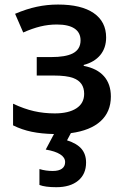

<svg xmlns="http://www.w3.org/2000/svg" viewBox="-20 -571 561 832"><path d="M150.9 230.5V161.6Q178.7 169.9 208.5 169.9Q234.9 169.9 248.5 159.9Q262.2 149.9 262.2 131.3Q262.2 111.3 240.7 97.7Q219.2 84 178.2 77.1L213.9 9.8Q160.2 8.8 117.4 0Q74.7 -8.8 36.6 -27.8V-121.6Q84.5 -99.1 127.2 -89.4Q169.9 -79.6 217.3 -79.6Q277.3 -79.6 311 -101.6Q344.7 -123.5 344.7 -164.6Q344.7 -215.3 297.4 -232.9Q268.6 -243.7 212.4 -243.7H139.2V-323.7H202.1Q263.7 -323.7 294.9 -339.4Q329.1 -356.9 329.1 -396Q329.1 -429.7 303 -447.3Q276.9 -464.8 226.6 -464.8Q189.9 -464.8 155 -456.3Q120.1 -447.8 80.6 -430.2L45.4 -511.2Q94.7 -532.2 139.4 -541.7Q184.1 -551.3 231.4 -551.3Q332.5 -551.3 386.2 -514.2Q439.9 -477.1 439.9 -408.7Q439.9 -363.3 414.6 -332.5Q389.2 -301.8 342.8 -289.6V-285.6Q400.9 -274.4 430.7 -240.5Q460.4 -206.5 460.4 -152.8Q460.4 -86.4 416 -45.9Q371.6 -5.4 287.1 5.9L270.5 37.1Q313.5 50.8 333.3 74.2Q353 97.7 353 133.3Q353 183.6 318.6 211.9Q284.2 240.2 224.1 240.2Q175.8 240.2 150.9 230.5Z"/></svg>

Font: Viking Open Sans Light
Style: Bold
Weight: 600
Foundry: Ascender Corporation
Version: Version 2.001